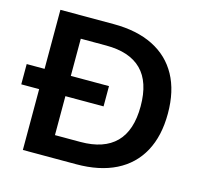

<svg xmlns="http://www.w3.org/2000/svg" viewBox="-107 -819 990 933"><g transform="rotate(15 387.5 -352.5)"><path d="M85 0V-705H353Q470 -705 552 -664Q634 -623 677 -544.5Q720 -466 720 -353Q720 -240 677 -161Q634 -82 552 -41Q470 0 353 0ZM217 -110H345Q463 -110 523 -170.5Q583 -231 583 -353Q583 -475 523 -535Q463 -595 345 -595H217ZM-5 -306V-408H409V-306Z"/></g></svg>

Font: Nunito Sans 10pt
Style: Bold
Weight: 700
Designer: Vernon Adams
Foundry: Vernon Adams
Version: Version 3.101;gftools[0.9.27]